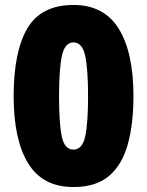

<svg xmlns="http://www.w3.org/2000/svg" viewBox="-20 -744 593 774"><path d="M518 -356Q518 -246 495.5 -163.5Q473 -81 420.5 -35.5Q368 10 276 10Q152 10 93.5 -85.5Q35 -181 35 -356Q35 -536 90.5 -630Q146 -724 276 -724Q399 -724 458.5 -628.5Q518 -533 518 -356ZM218 -356Q218 -247 229 -194Q240 -141 276 -141Q312 -141 323.5 -194Q335 -247 335 -356Q335 -464 323.5 -518.5Q312 -573 276 -573Q241 -573 229.5 -518.5Q218 -464 218 -356Z"/></svg>

Font: Noto Sans Myanmar SemiCondensed Black
Style: Regular
Weight: 900
Width: 4
Designer: Monotype Design Team
Foundry: Monotype Imaging Inc.
Version: Version 2.107; ttfautohint (v1.8.4.7-5d5b)